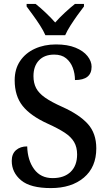

<svg xmlns="http://www.w3.org/2000/svg" viewBox="-20 -951 554 981"><path d="M240 10Q135 10 87.5 -30Q40 -70 40 -129Q40 -165 62 -184Q84 -203 119 -203Q121 -132 154.5 -86.5Q188 -41 249 -41Q308 -41 341 -73Q374 -105 374 -162Q374 -199 358.5 -225.5Q343 -252 310 -273.5Q277 -295 224 -319Q136 -359 95.5 -410Q55 -461 55 -541Q55 -598 82.5 -639Q110 -680 158 -702Q206 -724 266 -724Q325 -724 365.5 -707.5Q406 -691 427 -664.5Q448 -638 448 -610Q448 -542 363 -542Q363 -575 352 -604.5Q341 -634 318 -653Q295 -672 257 -672Q207 -672 179 -642.5Q151 -613 151 -562Q151 -527 164.5 -501Q178 -475 210 -452.5Q242 -430 298 -405Q385 -366 428.5 -318Q472 -270 472 -193Q472 -97 408.5 -43.5Q345 10 240 10ZM212 -771Q202 -794 185 -820.5Q168 -847 149 -873Q130 -899 116 -918V-931H162Q186 -912 213.5 -886Q241 -860 262 -836Q283 -860 311 -886Q339 -912 363 -931H409V-918Q394 -899 375.5 -873Q357 -847 340 -820.5Q323 -794 313 -771Z"/></svg>

Font: Noto Serif Georgian SemiCondensed Medium
Style: Regular
Weight: 500
Width: 4
Designer: Monotype Design Team, Akaki Razmadze
Foundry: Google LLC
Version: Version 2.003; ttfautohint (v1.8.4.7-5d5b)